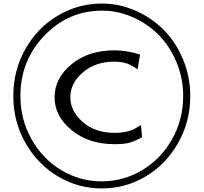

<svg xmlns="http://www.w3.org/2000/svg" viewBox="-20 -792 1151 1084"><path d="M555.2 -772Q653.3 -772 744.6 -731.9Q835.9 -691.9 904.1 -623.5Q972.2 -555.2 1013.2 -457Q1054.2 -358.9 1054.2 -250Q1054.2 -105 985.1 16.1Q916 137.2 801.5 204.6Q687 272 554.2 272Q422.4 272 307.6 204.1Q192.9 136.2 124 15.6Q55.2 -105 55.2 -250Q55.2 -395 123.5 -515.6Q191.9 -636.2 306.9 -704.1Q421.9 -772 555.2 -772ZM95.2 -250Q95.2 -116.2 158.7 -4.6Q222.2 106.9 327.1 169.4Q432.1 231.9 553.2 231.9Q677.2 231.9 783.2 168.5Q889.2 105 951.7 -6.1Q1014.2 -117.2 1014.2 -250Q1014.2 -351.1 976.1 -441.7Q938 -532.2 875.5 -595.2Q813 -658.2 729 -695.1Q645 -731.9 556.2 -731.9Q366.2 -731.9 230.7 -591.1Q95.2 -450.2 95.2 -250ZM288.1 -243.2Q288.1 -350.1 383.5 -429Q479 -507.8 627 -507.8Q695.8 -507.8 771 -483.9L756.8 -400.9Q753.9 -402.8 744.4 -408.9Q734.9 -415 731 -417Q727.1 -418.9 718 -424.1Q709 -429.2 703.6 -431.2Q698.2 -433.1 688.2 -436Q678.2 -439 669.7 -440.4Q661.1 -441.9 649.7 -442.9Q638.2 -443.8 625 -443.8Q518.1 -443.8 447.5 -382.8Q377 -321.8 377 -243.2Q377 -165 446.5 -103.5Q516.1 -42 627.9 -42Q665 -42 693.1 -48.6Q721.2 -55.2 732.7 -61Q744.1 -66.9 775.9 -85.9L782.2 -17.1Q739.3 5.9 710.2 13.9Q681.2 22 626 22Q481.9 22 385 -56.6Q288.1 -135.3 288.1 -243.2Z"/></svg>

Font: CMU Sans Serif
Style: Medium
Weight: 500
Version: Version 0.7.0